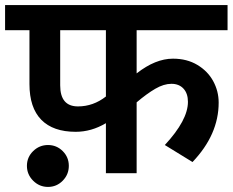

<svg xmlns="http://www.w3.org/2000/svg" viewBox="-40 -682 916 756"><path d="M0 0ZM498 -393Q572 -451 641 -451Q696 -451 737 -426.5Q778 -402 799.5 -362.5Q821 -323 821 -278Q821 -152 718 -44L609 -111Q700 -209 700 -281Q700 -314 682.5 -333Q665 -352 635 -352Q605 -352 571.5 -332.5Q538 -313 498 -279V0H377V-197Q320 -163 258 -163Q169 -163 122.5 -210.5Q76 -258 76 -351V-563H-20V-662H856V-563H498ZM377 -302V-563H197V-346Q197 -263 267 -263Q327 -263 377 -302ZM149 -111Q183 -111 207 -87Q231 -63 231 -29Q231 5 207 29.5Q183 54 149 54Q115 54 90.5 29.5Q66 5 66 -29Q66 -63 90.5 -87Q115 -111 149 -111Z"/></svg>

Font: MartelSansBold
Style: Bold
Weight: 700
Designer: Dan Reynolds and Mathieu Réguer
Foundry: Dan Reynolds and Mathieu Réguer
Version: Version 1.002; ttfautohint (v1.1) -l 5 -r 5 -G 72 -x 0 -D la